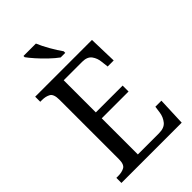

<svg xmlns="http://www.w3.org/2000/svg" viewBox="-273 -1027 1124 1124"><g transform="rotate(-45 289.0 -465.5)"><path d="M34 0V-42H49Q80 -42 101 -53.5Q122 -65 122 -108V-601Q122 -648 100.5 -660Q79 -672 49 -672H34V-714H504L509 -539H459L454 -582Q451 -615 433 -639.5Q415 -664 373 -664H220V-398H442V-349H220V-50H395Q439 -50 459 -74.5Q479 -99 484 -132L490 -175H540L533 0ZM302 -771Q277 -789 247 -817.5Q217 -846 191.5 -875Q166 -904 154 -921V-931H257Q271 -897 295 -855Q319 -813 340 -784V-771Z"/></g></svg>

Font: Noto Serif Myanmar SemiCondensed
Style: Regular
Weight: 400
Width: 4
Designer: Ben Mitchell and the Monotype Design Team
Foundry: Monotype Imaging Inc.
Version: Version 2.106; ttfautohint (v1.8.4.7-5d5b)